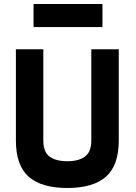

<svg xmlns="http://www.w3.org/2000/svg" viewBox="-20 -938 686 967"><path d="M198.2 -230Q198.2 -172.9 229.7 -149.4Q261.2 -126 318.8 -126Q376.5 -126 408.2 -149.7Q439.9 -173.3 439.9 -230V-689.9H578.1V-230Q578.1 -105 513.7 -48.1Q449.2 8.8 318.8 8.8Q188.5 8.8 124.3 -48.1Q60.1 -105 60.1 -230V-689.9H198.2ZM148.9 -801.8V-918H496.1V-801.8Z"/></svg>

Font: TitilliumText25L
Style: 999 wt
Weight: 900
Designer: Accademia di Belle Arti di Urbino and others
Foundry: Accademia di Belle Arti di Urbino and others.
Version: Version 25.000